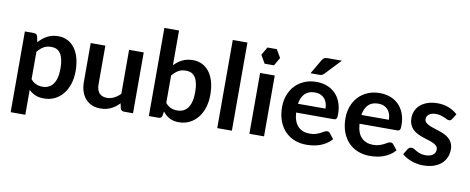

<svg xmlns="http://www.w3.org/2000/svg" viewBox="-74 -1085 3899 1594"><g transform="rotate(10 1876.0 -288.0)"><path d="M66 167.5V-513H141.5Q153.5 -513 162 -507.5Q170.5 -502 173 -490.5L183 -443Q214 -478.5 254.2 -500.5Q294.5 -522.5 348.5 -522.5Q390.5 -522.5 425.2 -505Q460 -487.5 485.2 -454.2Q510.5 -421 524.2 -372.2Q538 -323.5 538 -260.5Q538 -203 522.5 -154Q507 -105 478.2 -69Q449.5 -33 408.8 -12.8Q368 7.5 317.5 7.5Q274 7.5 243.8 -5.8Q213.5 -19 189.5 -42.5V167.5ZM306 -425Q267.5 -425 240.2 -408.8Q213 -392.5 189.5 -363V-133Q210.5 -107 235.2 -96.8Q260 -86.5 288.5 -86.5Q316.5 -86.5 339.2 -97Q362 -107.5 377.8 -129Q393.5 -150.5 402 -183.2Q410.5 -216 410.5 -260.5Q410.5 -305.5 403.2 -336.8Q396 -368 382.5 -387.5Q369 -407 349.8 -416Q330.5 -425 306 -425Z M744.5 -513V-187Q744.5 -140 766.2 -114.2Q788 -88.5 831.5 -88.5Q863.5 -88.5 891.5 -102.8Q919.5 -117 944.5 -142V-513H1068V0H992.5Q968.5 0 961 -22.5L952.5 -63.5Q936.5 -47.5 919.5 -34.2Q902.5 -21 883.2 -11.8Q864 -2.5 841.8 2.8Q819.5 8 794 8Q752 8 719.8 -6.2Q687.5 -20.5 665.5 -46.5Q643.5 -72.5 632.2 -108.2Q621 -144 621 -187V-513Z M1201.5 0V-743H1325V-450Q1355.5 -482.5 1394 -501.8Q1432.5 -521 1484 -521Q1526 -521 1560.8 -503.8Q1595.5 -486.5 1620.8 -453.5Q1646 -420.5 1659.8 -372Q1673.5 -323.5 1673.5 -260.5Q1673.5 -203 1658 -154Q1642.5 -105 1613.8 -69Q1585 -33 1544.2 -12.8Q1503.5 7.5 1453 7.5Q1429.5 7.5 1410 2.8Q1390.5 -2 1374.5 -10.5Q1358.5 -19 1344.8 -31.2Q1331 -43.5 1318.5 -58.5L1313 -24Q1310 -11 1302.8 -5.5Q1295.5 0 1283 0ZM1441.5 -425Q1403 -425 1375.8 -408.8Q1348.5 -392.5 1325 -363V-133Q1346 -107 1370.8 -96.8Q1395.5 -86.5 1424.5 -86.5Q1452.5 -86.5 1475 -97Q1497.5 -107.5 1513.2 -129Q1529 -150.5 1537.5 -183.2Q1546 -216 1546 -260.5Q1546 -305.5 1538.8 -336.8Q1531.5 -368 1518 -387.5Q1504.5 -407 1485.2 -416Q1466 -425 1441.5 -425Z M1901.5 -743V0H1778V-743Z M2172.5 -513V0H2049V-513ZM2191 -663.5 2151.5 -731.5H2072.5L2033 -663.5L2072.5 -595H2151.5Z M2524 -521Q2572.5 -521 2613.2 -505.5Q2654 -490 2683.5 -460.2Q2713 -430.5 2729.5 -387.2Q2746 -344 2746 -288.5Q2746 -274.5 2744.8 -265.2Q2743.5 -256 2740.2 -250.8Q2737 -245.5 2731.5 -243.2Q2726 -241 2717.5 -241H2400.5Q2406 -162 2443 -125Q2480 -88 2541 -88Q2571 -88 2592.8 -95Q2614.5 -102 2630.8 -110.5Q2647 -119 2659.2 -126Q2671.5 -133 2683 -133Q2690.5 -133 2696 -130Q2701.5 -127 2705.5 -121.5L2741.5 -76.5Q2721 -52.5 2695.5 -36.2Q2670 -20 2642.2 -10.2Q2614.5 -0.5 2585.8 3.5Q2557 7.5 2530 7.5Q2476.5 7.5 2430.5 -10.2Q2384.5 -28 2350.5 -62.8Q2316.5 -97.5 2297 -148.8Q2277.5 -200 2277.5 -267.5Q2277.5 -320 2294.5 -366.2Q2311.5 -412.5 2343.2 -446.8Q2375 -481 2420.8 -501Q2466.5 -521 2524 -521ZM2526.5 -432.5Q2472.5 -432.5 2442 -402Q2411.5 -371.5 2403 -315.5H2635Q2635 -339.5 2628.5 -360.8Q2622 -382 2608.5 -398Q2595 -414 2574.5 -423.2Q2554 -432.5 2526.5 -432.5ZM2700 -731 2576.5 -600.5Q2567 -590.5 2558.2 -586.8Q2549.5 -583 2535.5 -583H2461.5L2532.5 -704.5Q2540 -717.5 2550 -724.2Q2560 -731 2580 -731Z M3058.5 -521Q3107 -521 3147.8 -505.5Q3188.5 -490 3218 -460.2Q3247.5 -430.5 3264 -387.2Q3280.5 -344 3280.5 -288.5Q3280.5 -274.5 3279.2 -265.2Q3278 -256 3274.8 -250.8Q3271.5 -245.5 3266 -243.2Q3260.5 -241 3252 -241H2935Q2940.5 -162 2977.5 -125Q3014.5 -88 3075.5 -88Q3105.5 -88 3127.2 -95Q3149 -102 3165.2 -110.5Q3181.5 -119 3193.8 -126Q3206 -133 3217.5 -133Q3225 -133 3230.5 -130Q3236 -127 3240 -121.5L3276 -76.5Q3255.5 -52.5 3230 -36.2Q3204.5 -20 3176.8 -10.2Q3149 -0.5 3120.2 3.5Q3091.5 7.5 3064.5 7.5Q3011 7.5 2965 -10.2Q2919 -28 2885 -62.8Q2851 -97.5 2831.5 -148.8Q2812 -200 2812 -267.5Q2812 -320 2829 -366.2Q2846 -412.5 2877.8 -446.8Q2909.5 -481 2955.2 -501Q3001 -521 3058.5 -521ZM3061 -432.5Q3007 -432.5 2976.5 -402Q2946 -371.5 2937.5 -315.5H3169.5Q3169.5 -339.5 3163 -360.8Q3156.5 -382 3143 -398Q3129.5 -414 3109 -423.2Q3088.5 -432.5 3061 -432.5Z M3685.5 -413Q3680.5 -405 3675 -401.8Q3669.5 -398.5 3661 -398.5Q3652 -398.5 3641.8 -403.5Q3631.5 -408.5 3618 -414.8Q3604.5 -421 3587.2 -426Q3570 -431 3546.5 -431Q3510 -431 3489 -415.5Q3468 -400 3468 -375Q3468 -358.5 3478.8 -347.2Q3489.5 -336 3507.2 -327.5Q3525 -319 3547.5 -312.2Q3570 -305.5 3593.5 -297.5Q3617 -289.5 3639.5 -279.2Q3662 -269 3679.8 -253.2Q3697.5 -237.5 3708.2 -215.5Q3719 -193.5 3719 -162.5Q3719 -125.5 3705.5 -94.2Q3692 -63 3666 -40.2Q3640 -17.5 3601.8 -4.8Q3563.5 8 3514 8Q3487.5 8 3462.2 3.2Q3437 -1.5 3413.8 -10Q3390.5 -18.5 3370.8 -30Q3351 -41.5 3336 -55L3364.5 -102Q3370 -110.5 3377.5 -115Q3385 -119.5 3396.5 -119.5Q3408 -119.5 3418.2 -113Q3428.5 -106.5 3442 -99Q3455.5 -91.5 3473.8 -85Q3492 -78.5 3520 -78.5Q3542 -78.5 3557.8 -83.8Q3573.5 -89 3583.8 -97.5Q3594 -106 3598.8 -117.2Q3603.5 -128.5 3603.5 -140.5Q3603.5 -158.5 3592.8 -170Q3582 -181.5 3564.2 -190Q3546.5 -198.5 3523.8 -205.2Q3501 -212 3477.2 -220Q3453.5 -228 3430.8 -238.8Q3408 -249.5 3390.2 -266Q3372.5 -282.5 3361.8 -306.5Q3351 -330.5 3351 -364.5Q3351 -396 3363.5 -424.5Q3376 -453 3400.2 -474.2Q3424.5 -495.5 3460.8 -508.2Q3497 -521 3544.5 -521Q3597.5 -521 3641 -503.5Q3684.5 -486 3713.5 -457.5Z"/></g></svg>

Font: LatoHex
Style: Bold
Weight: 700
Designer: Lukasz Dziedzic
Foundry: tyPoland Lukasz Dziedzic
Version: Version 1.104; Western+Polish opensource